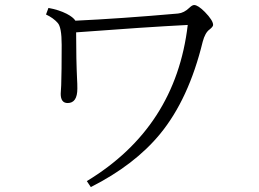

<svg xmlns="http://www.w3.org/2000/svg" viewBox="-20 -738 1040 772"><path d="M283.2 -654.8Q462.4 -663.1 695.8 -683.6Q720.2 -686 741.7 -707Q752.9 -717.8 760.7 -717.8Q775.9 -717.8 803.7 -689.9Q836.9 -655.8 836.9 -637.7Q836.9 -630.9 822.8 -619.6Q804.7 -606.9 794.9 -569.8Q738.8 -339.4 623.5 -199.2Q521 -74.7 345.2 14.2L329.1 -9.8Q686.5 -226.1 734.9 -637.7Q564 -628.9 286.1 -607.9Q286.1 -498 290 -417Q291 -404.8 291 -381.8Q291 -323.7 252 -323.7Q224.1 -323.7 224.1 -360.8Q224.1 -365.7 226.1 -395.5Q228 -448.7 228 -557.6Q228 -628.9 211.9 -646Q194.3 -666 165 -679.7L174.8 -706.1Q216.3 -698.7 248 -682.6Q274.4 -668.9 283.2 -654.8Z"/></svg>

Font: I.Ming
Style: Regular
Weight: 400
Designer: Ichiten Fonts Project
Version: Version 6.11; Dec 27, 2019